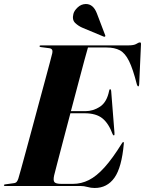

<svg xmlns="http://www.w3.org/2000/svg" viewBox="-36 -926 723 956"><path d="M362.5 0H-10.5Q-16.5 0 -16.5 -3.5Q-16.5 -7.5 -10 -8L33 -14Q42.5 -15 47.5 -21.2Q52.5 -27.5 55.5 -37.5Q59.5 -50.5 69.8 -87.8Q80 -125 94.5 -178.2Q109 -231.5 125.5 -292.5Q142 -353.5 158.2 -414.2Q174.5 -475 188.8 -527.2Q203 -579.5 212.5 -615.5Q222 -651.5 224.5 -662Q229 -683.5 209.5 -686L167.5 -691.5Q161 -692 161 -696Q161 -700 167 -700H602.5Q631 -700 643 -707.5Q655 -715 660.5 -715Q666.5 -715 666 -706L657 -507Q656.5 -496 652.5 -496Q648.5 -496 645.5 -505.5Q626 -582.5 606.5 -622Q587 -661.5 560.8 -675.5Q534.5 -689.5 495 -689.5H402Q397.5 -675 384.5 -626.8Q371.5 -578.5 353.8 -511.5Q336 -444.5 317 -372.5H388.5Q428.5 -372.5 462.5 -395.2Q496.5 -418 507.5 -474.5Q508.5 -481.5 512.5 -481.5Q517 -481.5 517.5 -473.5L534 -264.5Q535 -252.5 531.5 -252Q527.5 -251 524.5 -258.5Q505 -311.5 473.8 -336.8Q442.5 -362 385.5 -362H314.5Q295.5 -291 278.5 -225.5Q261.5 -160 249.2 -113.5Q237 -67 233.5 -52.5Q228 -27.5 235.2 -19Q242.5 -10.5 269.5 -10.5H327.5Q368.5 -10.5 406.5 -29.5Q444.5 -48.5 484.2 -92.5Q524 -136.5 570.5 -211.5Q575 -219 577.5 -219Q581.5 -219 580.5 -210.5Q570 -92 533.8 -41Q497.5 10 435.5 10Q416.5 10 399.8 5Q383 0 362.5 0ZM446.5 -859 488 -750Q489.5 -746.5 487.5 -744.5Q485.5 -742 481 -743.5L376.5 -787Q354.5 -796 338.2 -811.8Q322 -827.5 329.5 -857Q333.5 -873 350.8 -889.2Q368 -905.5 391 -906Q428.5 -906.5 446.5 -859Z"/></svg>

Font: Fraunces 144pt
Style: Bold Italic
Weight: 700
Italic angle: -16°
Version: Version 1.000;[b76b70a41]